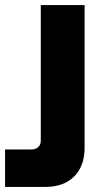

<svg xmlns="http://www.w3.org/2000/svg" viewBox="-108 -535 404 758"><path d="M-88 203V55H17Q33 55 43 45.5Q53 36 53 21V-515H226V48Q226 120 185 161.5Q144 203 70 203Z"/></svg>

Font: MuseoModerno ExtraBold
Style: Regular
Weight: 800
Designer: Pablo Cosgaya, Héctor Gatti, Marcela Romero, and the Authors of The MuseoModerno Project.
Foundry: Omnibus-Type Team
Version: Version 1.001